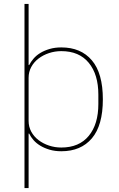

<svg xmlns="http://www.w3.org/2000/svg" viewBox="-20 -760 605 980"><path d="M105 -740H126V-428H129Q137 -444 151 -460.5Q165 -477 185.5 -489.5Q206 -502 233 -510Q260 -518 293 -518Q393 -518 449 -452Q505 -386 505 -253Q505 -120 449 -54Q393 12 293 12Q260 12 233 4Q206 -4 185.5 -16.5Q165 -29 151 -45Q137 -61 129 -78H126V200H105ZM293 -7Q384 -7 433 -66.5Q482 -126 482 -229V-277Q482 -380 433 -439.5Q384 -499 293 -499Q260 -499 230 -489Q200 -479 176.5 -461Q153 -443 139.5 -418Q126 -393 126 -363V-143Q126 -113 139.5 -88Q153 -63 176.5 -45Q200 -27 230 -17Q260 -7 293 -7Z"/></svg>

Font: IBM Plex Sans Thai Thin
Style: Regular
Weight: 100
Designer: Mike Abbink, Paul van der Laan, Pieter van Rosmalen, Ben Mitchell, Mark Frömberg
Foundry: Bold Monday
Version: Version 1.1